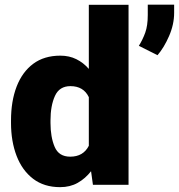

<svg xmlns="http://www.w3.org/2000/svg" viewBox="-20 -770 746 800"><path d="M25.9 -257.8V-268.1Q25.9 -348.6 49.3 -409.4Q72.8 -470.2 118.4 -504.2Q164.1 -538.1 231.4 -538.1Q268.6 -538.1 298.1 -523.4Q327.6 -508.8 350.1 -482.9V-750H515.6V0H367.2L359.4 -56.6Q335.4 -25.9 303.7 -8.1Q272 9.8 230.5 9.8Q163.6 9.8 117.9 -25.1Q72.3 -60.1 49.1 -120.6Q25.9 -181.2 25.9 -257.8ZM190.4 -268.1V-257.8Q190.4 -198.7 207.8 -158Q225.1 -117.2 272.5 -117.2Q327.1 -117.2 350.1 -162.6V-365.2Q328.1 -411.1 273.4 -411.1Q227.5 -411.1 209 -370.4Q190.4 -329.6 190.4 -268.1ZM705.6 -750.5V-716.8Q705.6 -668 684.3 -619.4Q663.1 -570.8 636.2 -540L558.6 -579.1Q574.7 -605 585.2 -634Q595.7 -663.1 595.7 -707.5V-750.5Z"/></svg>

Font: Vazirmatn RD Black
Style: Regular
Weight: 900
Designer: Saber Rastikerdar
Foundry: Saber Rastikerdar
Version: Version 32.102